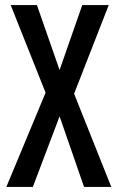

<svg xmlns="http://www.w3.org/2000/svg" viewBox="-20 -734 462 754"><path d="M417 0H310L214 -277L109 0H5L159 -370L22 -714H125L214 -459L303 -714H407L271 -366Z"/></svg>

Font: Noto Sans Lao UI ExtCond Med
Style: Regular
Weight: 500
Width: 2
Designer: Monotype Design Team
Foundry: Monotype Imaging Inc.
Version: Version 2.000; ttfautohint (v1.8.4.7-5d5b)